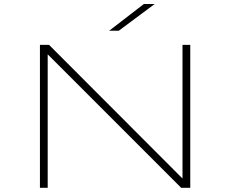

<svg xmlns="http://www.w3.org/2000/svg" viewBox="-20 -920 1140 940"><path d="M175.5 -0.5V-700.5H220L873.5 -46V-700.5H911.5V-0.5H867L213.5 -654V-0.5ZM561.5 -769.5H514.5L684.5 -900.5H737.5Z"/></svg>

Font: Trispace Expanded Thin
Style: Regular
Weight: 100
Width: 7
Designer: Tyler Finck
Foundry: Etcetera Type Company
Version: Version 1.210; ttfautohint (v1.8.3)